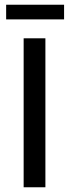

<svg xmlns="http://www.w3.org/2000/svg" viewBox="-20 -792 292 812"><path d="M172 -630V0H80V-630ZM251 -772V-710H6V-772Z"/></svg>

Font: Mukta Mahee
Style: Regular
Weight: 400
Designer: Shuchita Grover, Noopur Datye, Girish Dalvi, Yashodeep Gholap
Foundry: Ek Type
Version: Version 2.538;PS 1.000;hotconv 16.6.51;makeotf.lib2.5.65220;